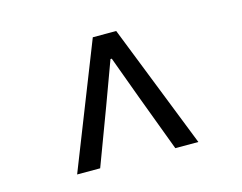

<svg xmlns="http://www.w3.org/2000/svg" viewBox="-64 -766 728 577"><g transform="rotate(-15 300.0 -477.0)"><path d="M111.4 -283.9 263.6 -670H336.4L488.6 -283.9H416.9L351.1 -459.6L302 -593.1H298L248.9 -459.6L183.1 -283.9Z"/></g></svg>

Font: Source Code Pro ExtraLight
Style: Regular
Weight: 200
Monospace: yes
Designer: Paul D. Hunt, Teo Tuominen
Foundry: Adobe
Version: Version 1.026;hotconv 1.1.0;makeotfexe 2.6.0